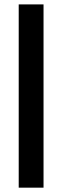

<svg xmlns="http://www.w3.org/2000/svg" viewBox="-20 -680 278 872"><path d="M177.7 -660V172.3H65V-660Z"/></svg>

Font: Nata Sans
Style: Regular
Weight: 400
Designer: Daniel Uzquiano Cruz
Version: Version 1.001